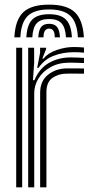

<svg xmlns="http://www.w3.org/2000/svg" viewBox="-20 -805 401 825"><path d="M101.1 0V-600H126.6L126.8 -536.4L121.7 -460.5H127.8Q149.2 -511.1 190.4 -534.7Q231.7 -558.3 284 -558.3Q297.5 -558.3 316.2 -557.6Q334.8 -556.9 340.9 -556.2V-534Q332.8 -534.7 313.1 -535.2Q293.4 -535.8 278.7 -535.8Q232.2 -535.8 198.1 -517Q164 -498.3 145.6 -468.3Q127.1 -438.4 127.1 -404.4V0ZM49.6 0V-600H75.3V0ZM152.5 0V-406.7Q152.5 -457.4 186.9 -484.2Q221.2 -511.1 267.4 -511.1Q284.4 -511.1 305.1 -511Q325.9 -511 340.9 -510.9V-488.4Q326.1 -488.7 304.6 -488.7Q283.1 -488.6 267.3 -488.6Q231.6 -488.6 205.5 -470.3Q179.5 -452 179.5 -409.3V0ZM139.7 -513.3 152.3 -578.1V-600H177.9L178.3 -594.3L161.7 -552.8H166.4Q186.2 -577.1 223.6 -590.1Q261.1 -603 296.1 -603Q304.5 -603 318.2 -602.5Q332 -601.9 340.9 -600.8V-578.6Q333.6 -579.6 320.7 -580.2Q307.9 -580.7 297.5 -580.7Q249.4 -580.7 209.8 -565Q170.2 -549.4 145.5 -513.3ZM191.1 -785.1Q266.8 -785.1 301.5 -752.5Q336.1 -719.9 340.5 -644.6H314.7Q311.3 -708.9 282.5 -736.7Q253.8 -764.4 191.1 -764.4Q128.2 -764.4 99.4 -736.7Q70.6 -708.9 67.5 -644.6H41.7Q45.5 -719.9 80.1 -752.5Q114.8 -785.1 191.1 -785.1ZM191.1 -743.9Q240.6 -743.9 263.4 -720.9Q286.1 -697.9 289 -644.6H263.5Q261 -686.7 244.3 -705Q227.5 -723.3 191.1 -723.3Q154.5 -723.3 137.8 -705Q121 -686.7 118.8 -644.6H93.2Q95.9 -697.9 118.6 -720.9Q141.2 -743.9 191.1 -743.9ZM191.1 -702.7Q214.2 -702.7 225.1 -689.2Q235.9 -675.7 237.7 -644.6H215.2Q215.5 -664.6 209 -673.4Q202.5 -682.1 191.1 -682.1Q180 -682.1 173.5 -673.4Q167 -664.6 167 -644.6H144.5Q146.1 -675.7 156.9 -689.2Q167.7 -702.7 191.1 -702.7Z"/></svg>

Font: Big Shoulders Inline Text SC Thin
Style: Regular
Weight: 100
Designer: Patric King
Foundry: XO Type Co
Version: Version 2.002